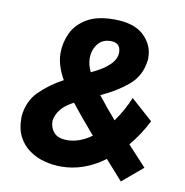

<svg xmlns="http://www.w3.org/2000/svg" viewBox="-82 -787 859 893"><g transform="rotate(10 347.5 -340.5)"><path d="M547 28 465 -64Q368 8 260 8Q219.5 8 180.5 -2.5Q141.5 -13 109.8 -35.5Q78 -58 59 -94Q40 -130 40 -181V-189Q46 -262 93 -309Q140 -356 204 -390Q167 -455 167 -511Q167 -561.5 188.2 -606.8Q209.5 -652 259.5 -681.5Q307.5 -709 386 -709Q481 -709 527 -665Q573 -621 573 -561V-553Q565 -475 509.5 -428.5Q454 -382 383 -351Q431 -290 469 -247Q508 -301 534 -364L637 -272Q602 -203 556 -149L644 -54ZM268 -118Q324 -118 382 -159Q306 -247 269 -295Q194 -257 185 -195Q185 -162.5 204.5 -140.2Q224 -118 268 -118ZM321 -448Q435 -500 435 -561Q435 -607 388 -607Q348 -607 326.5 -578.5Q305 -550 305 -512Q305 -481 321 -448Z"/></g></svg>

Font: Argentum Novus
Style: Bold Italic
Weight: 700
Designer: Julieta Ulanovsky (font) & Cristiano Sobral (main changes)
Foundry: Julieta Ulanovsky (font) & Cristiano Sobral (main changes)
Version: Version 3.00;November 27, 2020;FontCreator 13.0.0.2655 64-bi